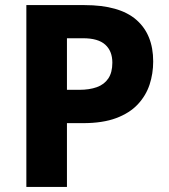

<svg xmlns="http://www.w3.org/2000/svg" viewBox="-20 -734 663 754"><path d="M311.6 -714Q448.9 -714 515.3 -656.3Q581.6 -598.6 581.6 -492.5Q581.6 -445.2 567.5 -402Q553.3 -358.8 521.3 -324.4Q489.3 -290.1 436.3 -270.2Q383.4 -250.4 306.1 -250.4H242.9V0H83.5V-714ZM306.3 -583.8H242.9V-381.3H292Q331 -381.3 360.2 -391.7Q389.4 -402.2 405.3 -425.8Q421.2 -449.3 421.2 -487.9Q421.2 -533.3 393.4 -558.5Q365.6 -583.8 306.3 -583.8Z"/></svg>

Font: Noto Sans Oriya
Style: Regular
Weight: 400
Designer: Amélie Bonet and Sol Matas
Foundry: Google LLC
Version: Version 2.006